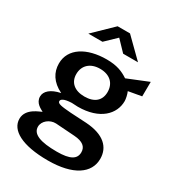

<svg xmlns="http://www.w3.org/2000/svg" viewBox="-211 -850 1039 1142"><g transform="rotate(30 309.0 -278.5)"><path d="M367 -603H469L342 -728H257L128 -603H225L299 -674ZM296 171C469 171 562 106 562 7C562 -72 507 -129 382 -137C336 -140 296 -142 273 -143C207 -148 179 -152 179 -169C179 -182 195 -195 249 -197C260 -196 280 -195 291 -195C442 -195 516 -275 516 -363C516 -378 510 -407 502 -424L592 -440L593 -540L450 -482C411 -508 370 -525 300 -525C165 -525 65 -466 65 -362C65 -302 95 -250 165 -216C99 -203 66 -171 66 -136C66 -91 108 -74 125 -64C114 -57 26 -32 26 40C26 118 118 171 296 171ZM294 -267C226 -267 186 -302 186 -359C186 -418 227 -457 294 -457C362 -457 401 -418 401 -359C401 -301 363 -267 294 -267ZM316 99C204 99 145 77 145 26C145 -13 186 -46 229 -44L360 -35C419 -31 445 -8 445 29C445 76 408 99 316 99Z"/></g></svg>

Font: United Sans SemiBold
Style: Regular
Weight: 600
Designer: Pablo Impallari, Rodrigo Fuenzalida (Modified by Dan O. Williams)
Version: Version 1.000;PS 001.000;hotconv 1.0.88;makeotf.lib2.5.64775